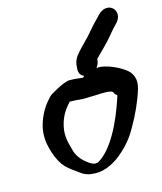

<svg xmlns="http://www.w3.org/2000/svg" viewBox="-110 -804 759 897"><g transform="rotate(-15 269.5 -355.5)"><path d="M58 -262C49 -222 54 -185 62 -156C69 -129 81 -98 98 -74C115 -51 133 -39 154 -24C169 -14 187 6 223 9C275 17 321 -7 351 -28C396 -61 435 -104 462 -156C489 -202 517 -262 534 -318C545 -356 538 -380 521 -402C500 -426 440 -458 391 -464H388C383 -464 378 -464 372 -463C381 -475 386 -487 387 -504C400 -518 420 -536 435 -552C458 -574 482 -606 498 -623L515 -641C564 -692 502 -756 448 -701L432 -684C406 -659 376 -621 366 -611C354 -598 319 -565 302 -542C291 -527 285 -510 285 -491L284 -480C284 -461 292 -449 307 -443L300 -436C280 -438 260 -441 236 -441C205 -441 135 -396 135 -396C100 -363 71 -317 58 -262ZM154 -241C164 -286 185 -317 211 -344H212C231 -344 251 -342 274 -340H276C340 -340 403 -349 418 -335C419 -332 422 -323 433 -316L432 -310C395 -195 337 -76 266 -36C257 -33 247 -32 234 -39C207 -54 175 -84 166 -118C155 -157 143 -194 154 -241Z"/></g></svg>

Font: Stray Cat
Style: ExBlkObl
Weight: 1000
Version: Version 1.0